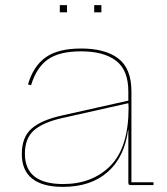

<svg xmlns="http://www.w3.org/2000/svg" viewBox="-20 -721 651 748"><path d="M578 -11V0H488Q480 0 480 -9V-215H479Q465 -108 399 -50.5Q333 7 225 7Q146 7 105.5 -25Q65 -57 65 -121Q65 -186 102.5 -219.5Q140 -253 221 -271L480 -329V-364Q480 -448 432 -484.5Q384 -521 296 -521Q211 -521 166.5 -489.5Q122 -458 101 -389L89 -392Q110 -464 158.5 -498Q207 -532 296 -532Q390 -532 441 -493Q492 -454 492 -365V-11ZM481 -302 480 -319 222 -261Q147 -244 112 -213Q77 -182 77 -122Q77 -4 226 -4Q340 -4 410.5 -75.5Q481 -147 481 -302ZM241 -701V-673H213V-701ZM375 -701V-673H347V-701Z"/></svg>

Font: Hepta Slab Thin
Style: Regular
Weight: 250
Designer: Michael LaGattuta
Foundry: Michael LaGattuta
Version: Version 1.100; ttfautohint (v1.8) -l 8 -r 50 -G 200 -x 14 -D